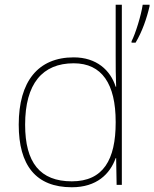

<svg xmlns="http://www.w3.org/2000/svg" viewBox="-20 -780 651 810"><path d="M283 10C388 10 444 -46 468 -113H470L472 0H494V-760H468V-543C468 -501 468 -459 470 -414H468C446 -484 387 -538 291 -538C141 -538 59 -437 59 -254C59 -83 131 10 283 10ZM611 -754V-760H582C576 -717 551 -636 535 -606V-600H552C580 -647 599 -702 611 -754ZM283 -15C149 -15 86 -94 86 -254C86 -427 159 -513 291 -513C410 -513 468 -426 468 -266V-263C468 -107 416 -15 283 -15Z"/></svg>

Font: Noto Sans Lao Thin
Style: Regular
Weight: 100
Designer: Monotype Design Team
Foundry: Monotype Imaging Inc.
Version: Version 2.003